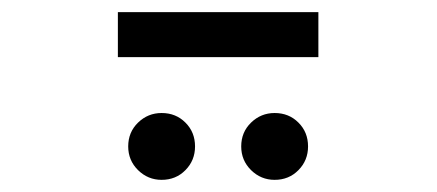

<svg xmlns="http://www.w3.org/2000/svg" viewBox="-20 -1084 719 316"><path d="M432 -788Q409.5 -788 393.2 -804Q377 -820 377 -843Q377 -866.5 393.2 -882.2Q409.5 -898 432 -898Q455.5 -898 471.2 -882.2Q487 -866.5 487 -843Q487 -820 471.2 -804Q455.5 -788 432 -788ZM246 -788Q223.5 -788 207.2 -804Q191 -820 191 -843Q191 -866.5 207.2 -882.2Q223.5 -898 246 -898Q269.5 -898 285.2 -882.2Q301 -866.5 301 -843Q301 -820 285.2 -804Q269.5 -788 246 -788ZM174 -990V-1064H504V-990Z"/></svg>

Font: Undotted
Style: Regular
Weight: 400
Designer: Delve Withrington, Dave Bailey, Thomas Jockin
Foundry: Delve Fonts LLC
Version: Version 4.000